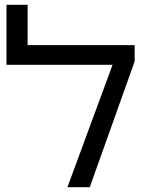

<svg xmlns="http://www.w3.org/2000/svg" viewBox="-20 -780 610 800"><path d="M261 0 449 -510H7V-760H95V-592H541V-524L354 0Z"/></svg>

Font: Noto Sans Hebrew SemiCondensed
Style: Regular
Weight: 400
Width: 4
Designer: Monotype Design Team
Foundry: Monotype Imaging Inc.
Version: Version 2.003